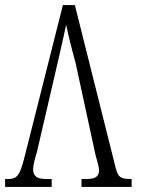

<svg xmlns="http://www.w3.org/2000/svg" viewBox="-20 -734 569 754"><path d="M277 -486Q263 -537 254 -574Q245 -611 240 -637Q234 -610 226 -574Q218 -538 209 -499L125 -137Q120 -122 115 -101Q110 -80 110 -68Q110 -51 121 -41Q132 -31 162 -31H183V0H0V-31H14Q38 -31 50 -46Q62 -61 75 -112L227 -714H274L435 -72Q441 -47 452.5 -39Q464 -31 489 -31H497V0H300V-31H319Q347 -31 358 -39.5Q369 -48 369 -65Q369 -74 364.5 -91.5Q360 -109 355 -126Z"/></svg>

Font: Noto Serif ExtraCondensed Light
Style: Regular
Weight: 300
Width: 2
Designer: Monotype Design Team
Foundry: Monotype Imaging Inc.
Version: Version 2.014; ttfautohint (v1.8.4.7-5d5b)